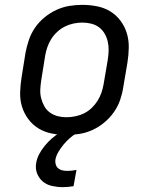

<svg xmlns="http://www.w3.org/2000/svg" viewBox="-20 -548 640 791"><path d="M254 8Q223 8 193 2Q163 -4 138.5 -19Q114 -34 96.5 -57.5Q79 -81 70.5 -109Q62 -137 63 -168Q64 -199 69 -230L85 -330Q90 -357 99 -383.5Q108 -410 124 -433.5Q140 -457 163 -476Q186 -495 212 -507Q238 -519 265 -523.5Q292 -528 319 -528Q350 -528 380 -522Q410 -516 434.5 -501Q459 -486 476.5 -462.5Q494 -439 502.5 -411Q511 -383 510.5 -352Q510 -321 505 -290L488 -190Q484 -163 475 -136.5Q466 -110 449.5 -86.5Q433 -63 410.5 -44Q388 -25 362 -13Q336 -1 308.5 3.5Q281 8 254 8ZM254 -65Q272 -65 291 -69Q310 -73 327 -81.5Q344 -90 358 -103.5Q372 -117 382 -133Q392 -149 398 -166.5Q404 -184 407 -202L424 -302Q427 -321 427.5 -340Q428 -359 424 -376.5Q420 -394 411 -409.5Q402 -425 388 -435.5Q374 -446 356 -450.5Q338 -455 319 -455Q301 -455 282.5 -451Q264 -447 247 -438.5Q230 -430 215.5 -416.5Q201 -403 191 -387Q181 -371 175 -353.5Q169 -336 166 -318L150 -218Q147 -199 146 -180Q145 -161 149.5 -143.5Q154 -126 162.5 -110.5Q171 -95 185.5 -84.5Q200 -74 217.5 -69.5Q235 -65 254 -65ZM238 223Q216 223 194 218Q172 213 156.5 200Q141 187 133 167Q125 147 129 124Q132 105 141.5 87Q151 69 164.5 52.5Q178 36 193.5 22.5Q209 9 227 -2L238 -8H298L297 0Q281 9 267 21.5Q253 34 241.5 48Q230 62 220.5 78Q211 94 208 111Q207 121 210 130.5Q213 140 220.5 146Q228 152 237.5 154Q247 156 258 156Q267 156 276 155Q285 154 295 152L283 219Q272 221 260.5 222Q249 223 238 223Z"/></svg>

Font: Iosevka Plex Etoile
Style: Italic
Weight: 400
Italic angle: -9°
Designer: Belleve Invis
Foundry: Belleve Invis
Version: Version 25.1.1; ttfautohint (v1.8.4)